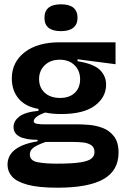

<svg xmlns="http://www.w3.org/2000/svg" viewBox="-20 -719 587 894"><path d="M247 155Q159 155 108 141Q57 127 36 103Q15 79 15 48Q15 -38 155 -61V-68Q43 -68 43 -128Q43 -155 69.5 -176Q96 -197 159 -203V-212Q99 -222 67 -259.5Q35 -297 35 -354Q35 -429 94.5 -475.5Q154 -522 257 -522H518V-420L341 -443V-434Q416 -422 445 -393.5Q474 -365 474 -325Q474 -266 421.5 -227Q369 -188 265 -188Q223 -188 191 -195Q162 -185 149.5 -174.5Q137 -164 137 -155Q137 -145 152 -142.5Q167 -140 187 -140H346Q364 -140 395 -137.5Q426 -135 457.5 -123.5Q489 -112 510.5 -84.5Q532 -57 532 -8Q532 75 462 115Q392 155 247 155ZM260 -263Q303 -263 328 -286.5Q353 -310 353 -350Q353 -390 327 -415.5Q301 -441 258 -441Q215 -441 188.5 -415.5Q162 -390 162 -351Q162 -311 188.5 -287Q215 -263 260 -263ZM244 43Q316 43 354 37Q392 31 406 19Q420 7 420 -10Q420 -34 403.5 -44Q387 -54 364 -56Q341 -58 324 -58H192Q150 -43 134.5 -30.5Q119 -18 119 0Q119 29 154 36Q189 43 244 43ZM264 -574Q187 -574 187 -636Q187 -699 264 -699Q341 -699 341 -636Q341 -606 321.5 -590Q302 -574 264 -574Z"/></svg>

Font: Bricolage Grotesque 96pt SemiBold
Style: Regular
Weight: 600
Designer: Mathieu Triay
Foundry: Atelier Triay
Version: Version 1.001; ttfautohint (v1.8.4.7-5d5b);gftools[0.9.33.de